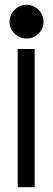

<svg xmlns="http://www.w3.org/2000/svg" viewBox="-20 -783 222 803"><path d="M54 -578H125V0H54V-578ZM91 -763Q120 -763 141 -742Q162 -721 162 -692Q162 -663 141 -642.5Q120 -622 91 -622Q62 -622 41 -642.5Q20 -663 20 -692Q20 -721 41 -742Q62 -763 91 -763Z"/></svg>

Font: Googee
Style: Regular
Weight: 400
Designer: Peter Wiegel
Foundry: CATFonts Peter Wiegel
Version: 1.000